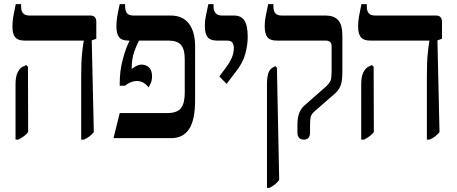

<svg xmlns="http://www.w3.org/2000/svg" viewBox="-20 -667 2206 927"><path d="M372 7V-297Q372 -367 376 -406.5Q380 -446 384 -468V-471H98Q67 -471 53.5 -487Q40 -503 40 -540Q40 -564 44.5 -589Q49 -614 56 -647H82V-634Q82 -592 122 -592H416Q445 -592 445 -561V-480L423 -472L433 -29Q423 -17 412 -8.5Q401 0 385 7ZM55 7V-261Q55 -297 65 -317Q75 -337 88 -344L107 -353L115 -344L116 -29Q106 -17 95 -9Q84 -1 69 7Z M528 0 558 -121H786Q835 -121 853.5 -144.5Q872 -168 872 -219V-380Q872 -430 853.5 -450.5Q835 -471 795 -471H651Q641 -453 628.5 -418.5Q616 -384 616 -339V-334Q625 -341 637.5 -348Q650 -355 664 -355Q685 -355 699.5 -341.5Q714 -328 714 -298Q714 -279 708 -266Q702 -253 697 -245Q687 -259 673 -267.5Q659 -276 640 -276Q613 -276 583 -253H558V-264Q558 -327 573.5 -383Q589 -439 605 -469V-471H600Q568 -471 555 -487.5Q542 -504 542 -541Q542 -563 546 -587.5Q550 -612 558 -647H584V-637Q584 -615 593 -603.5Q602 -592 624 -592H804Q862 -592 892 -553Q922 -514 922 -442V-183Q922 -88 893 -44Q864 0 806 0Z M1074 -262 1039 -298 1071 -341Q1093 -371 1101 -393Q1109 -415 1109 -435Q1109 -450 1102.5 -460.5Q1096 -471 1076 -471H1028Q996 -471 982.5 -487.5Q969 -504 969 -541Q969 -565 973.5 -588Q978 -611 986 -647H1011V-636Q1011 -592 1052 -592H1110Q1144 -592 1160 -568Q1176 -544 1176 -489Q1176 -451 1164.5 -407.5Q1153 -364 1119 -321Z M1447 7Q1416 7 1416 -28V-64Q1416 -94 1423 -116.5Q1430 -139 1449 -157L1556 -251Q1572 -267 1576.5 -279Q1581 -291 1581 -322V-444Q1581 -471 1553 -471H1316Q1284 -471 1271 -487.5Q1258 -504 1258 -541Q1258 -563 1262.5 -587.5Q1267 -612 1275 -647H1300V-637Q1300 -615 1309 -603.5Q1318 -592 1340 -592H1552Q1592 -592 1612.5 -570Q1633 -548 1633 -495V-323Q1633 -280 1626 -258Q1619 -236 1599 -217L1497 -128Q1483 -115 1480 -102Q1477 -89 1477 -65V-28Q1477 7 1447 7ZM1269 240V-256Q1269 -293 1275 -312Q1281 -331 1295 -340L1310 -348L1317 -339L1328 202Q1318 215 1306.5 224Q1295 233 1281 240Z M2041 7V-297Q2041 -367 2045 -406.5Q2049 -446 2053 -468V-471H1767Q1736 -471 1722.5 -487Q1709 -503 1709 -540Q1709 -564 1713.5 -589Q1718 -614 1725 -647H1751V-634Q1751 -592 1791 -592H2085Q2114 -592 2114 -561V-480L2092 -472L2102 -29Q2092 -17 2081 -8.5Q2070 0 2054 7ZM1724 7V-261Q1724 -297 1734 -317Q1744 -337 1757 -344L1776 -353L1784 -344L1785 -29Q1775 -17 1764 -9Q1753 -1 1738 7Z"/></svg>

Font: Noto Serif Hebrew Condensed SemiBold
Style: Regular
Weight: 600
Width: 3
Designer: Monotype Design Team
Foundry: Monotype Imaging Inc.
Version: Version 2.004; ttfautohint (v1.8.4.7-5d5b)